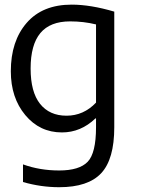

<svg xmlns="http://www.w3.org/2000/svg" viewBox="-20 -558 655 809"><path d="M384.6 -21.8V-59H382.1Q320.5 0 241 0Q147.4 0 86.5 -73.1Q25.6 -146.2 25.6 -257.7Q25.6 -384.6 92.3 -461.5Q159 -538.5 282.1 -538.5Q361.5 -538.5 461.5 -509V-21.8Q461.5 112.8 406.4 171.8Q351.3 230.8 229.5 230.8Q152.6 230.8 76.9 209V134.6Q147.4 160.3 229.5 160.3Q314.1 160.3 349.4 123.7Q384.6 87.2 384.6 -21.8ZM384.6 -455.1Q332.1 -467.9 275.6 -467.9Q191 -467.9 150 -418.6Q109 -369.2 109 -269.2Q109 -170.5 148.7 -120.5Q188.5 -70.5 260.3 -70.5Q332.1 -70.5 384.6 -125.6Z"/></svg>

Font: Slabo 13px
Style: Regular
Weight: 400
Designer: John Hudson
Foundry: Tiro Typeworks Ltd.
Version: Version 1.02 Build 005a